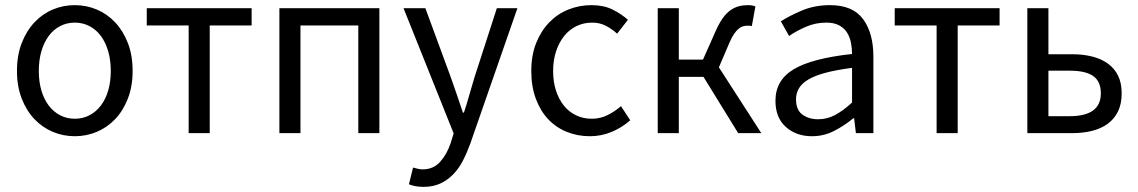

<svg xmlns="http://www.w3.org/2000/svg" viewBox="-20 -518 4426 747"><path d="M271 12Q226 12 185.5 -5Q145 -22 114 -54.5Q83 -87 64.5 -134.5Q46 -182 46 -242Q46 -303 64.5 -350.5Q83 -398 114 -431Q145 -464 185.5 -481Q226 -498 271 -498Q316 -498 356.5 -481Q397 -464 428 -431Q459 -398 477.5 -350.5Q496 -303 496 -242Q496 -182 477.5 -134.5Q459 -87 428 -54.5Q397 -22 356.5 -5Q316 12 271 12ZM271 -56Q302 -56 328 -69.5Q354 -83 372.5 -107.5Q391 -132 401 -166Q411 -200 411 -242Q411 -284 401 -318.5Q391 -353 372.5 -378Q354 -403 328 -416.5Q302 -430 271 -430Q240 -430 214 -416.5Q188 -403 169.5 -378Q151 -353 141 -318.5Q131 -284 131 -242Q131 -200 141 -166Q151 -132 169.5 -107.5Q188 -83 214 -69.5Q240 -56 271 -56Z M714 0V-419H551V-486H959V-419H796V0Z M1067 0V-486H1456V0H1374V-419H1149V0Z M1628 209Q1611 209 1597 206.5Q1583 204 1571 199L1587 134Q1595 136 1605 138.5Q1615 141 1624 141Q1666 141 1692.5 111.5Q1719 82 1734 37L1745 1L1550 -486H1635L1734 -217Q1745 -185 1757.5 -149.5Q1770 -114 1781 -80H1785Q1796 -113 1806 -149Q1816 -185 1826 -217L1913 -486H1993L1810 40Q1797 76 1781 107Q1765 138 1743 160.5Q1721 183 1693 196Q1665 209 1628 209Z M2275 12Q2227 12 2185 -5Q2143 -22 2112.5 -54.5Q2082 -87 2064.5 -134.5Q2047 -182 2047 -242Q2047 -303 2066 -350.5Q2085 -398 2117 -431Q2149 -464 2191.5 -481Q2234 -498 2281 -498Q2329 -498 2363 -481Q2397 -464 2423 -441L2381 -387Q2360 -406 2336.5 -418Q2313 -430 2284 -430Q2251 -430 2223 -416.5Q2195 -403 2175 -378Q2155 -353 2143.5 -318.5Q2132 -284 2132 -242Q2132 -200 2143 -166Q2154 -132 2173.5 -107.5Q2193 -83 2221 -69.5Q2249 -56 2282 -56Q2316 -56 2344.5 -70.5Q2373 -85 2396 -105L2432 -50Q2399 -21 2359 -4.5Q2319 12 2275 12Z M2539 0V-486H2621V-286H2715L2763 -394Q2777 -426 2791 -446Q2805 -466 2821 -477.5Q2837 -489 2854 -493.5Q2871 -498 2891 -498Q2907 -498 2919 -493L2905 -416Q2900 -418 2897 -418Q2894 -418 2889 -418Q2879 -418 2870.5 -415.5Q2862 -413 2853.5 -406Q2845 -399 2836 -386Q2827 -373 2818 -352L2777 -256L2942 0H2852L2717 -219H2621V0Z M3139 12Q3078 12 3037.5 -24Q2997 -60 2997 -126Q2997 -206 3068 -248.5Q3139 -291 3295 -308Q3295 -331 3290.5 -353Q3286 -375 3275 -392Q3264 -409 3244.5 -419.5Q3225 -430 3195 -430Q3153 -430 3116 -414Q3079 -398 3050 -378L3018 -435Q3052 -457 3101 -477.5Q3150 -498 3209 -498Q3298 -498 3338 -443.5Q3378 -389 3378 -298V0H3310L3303 -58H3300Q3265 -29 3225 -8.5Q3185 12 3139 12ZM3163 -54Q3198 -54 3229 -70.5Q3260 -87 3295 -119V-254Q3234 -246 3192.5 -235Q3151 -224 3125.5 -209Q3100 -194 3088.5 -174.5Q3077 -155 3077 -132Q3077 -90 3102 -72Q3127 -54 3163 -54Z M3624 0V-419H3461V-486H3869V-419H3706V0Z M3977 0V-486H4059V-307H4151Q4194 -307 4229.5 -298Q4265 -289 4290.5 -270.5Q4316 -252 4330 -223.5Q4344 -195 4344 -155Q4344 -114 4330 -85Q4316 -56 4290.5 -37Q4265 -18 4229.5 -9Q4194 0 4151 0ZM4059 -66H4142Q4263 -66 4263 -155Q4263 -201 4233.5 -222Q4204 -243 4142 -243H4059Z"/></svg>

Font: CV Source Sans
Style: Regular
Weight: 400
Designer: Paul D. Hunt
Foundry: Adobe Systems Incorporated
Version: Version 3.001